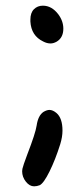

<svg xmlns="http://www.w3.org/2000/svg" viewBox="-20 -589 295 676"><path d="M100 67Q84 67 71 50.5Q58 34 58 14Q58 12 58.5 9Q59 6 59 5Q61 -5 76 -45Q105 -120 109 -147Q114 -182 133 -195Q145 -202 154 -202Q166 -202 179 -191Q200 -173 200 -129Q200 -107 192 -81Q175 -27 154.5 14.5Q134 56 120 63Q110 67 100 67ZM87 -520Q87 -544 99.5 -556.5Q112 -569 131 -569Q162 -569 185 -539Q203 -515 203 -488Q203 -456 179 -442Q168 -436 158 -436Q145 -436 132 -443Q90 -463 87 -513Z"/></svg>

Font: Chanighter Handwriting Cyr
Style: Regular
Weight: 400
Designer: Sin Chanighter
Version: Version 001.001